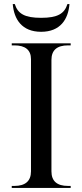

<svg xmlns="http://www.w3.org/2000/svg" viewBox="-20 -928 407 948"><path d="M183 -771C278 -771 317 -833 323 -908H313C298 -860 264 -840 183 -840C102 -840 68 -860 53 -908H43C49 -833 88 -771 183 -771ZM38 0H329V-10H316C261 -10 234 -34 234 -82V-632C234 -680 261 -704 316 -704H329V-714H38V-704H51C105 -704 133 -681 133 -636V-82C133 -34 105 -10 51 -10H38Z"/></svg>

Font: Noto Serif Display
Style: Regular
Weight: 400
Designer: Monotype Design Team
Foundry: Monotype Imaging Inc.
Version: Version 2.009